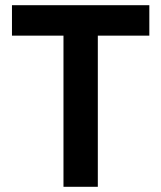

<svg xmlns="http://www.w3.org/2000/svg" viewBox="-20 -718 620 738"><path d="M356 -581V0H224V-581H26V-698H554V-581Z"/></svg>

Font: IBM Plex Sans Hebrew SmBld
Style: Regular
Weight: 600
Designer: Mike Abbink, Paul van der Laan, Pieter van Rosmalen, Yanek Iontef
Foundry: Bold Monday
Version: Version 1.3